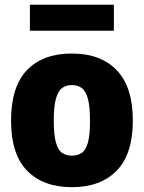

<svg xmlns="http://www.w3.org/2000/svg" viewBox="-20 -785 611 816"><path d="M285.5 10.5Q164 10.5 95.5 -59.2Q27 -129 27 -271.5Q27 -417 94.8 -487.2Q162.5 -557.5 285.5 -557.5Q408.5 -557.5 476.5 -486.2Q544.5 -415 544.5 -273Q544.5 -129.5 475.8 -59.5Q407 10.5 285.5 10.5ZM285.5 -123.5Q310.5 -123.5 327.8 -135.5Q345 -147.5 353.8 -179.5Q362.5 -211.5 362.5 -271.5Q362.5 -333 353.5 -365.8Q344.5 -398.5 327.2 -411Q310 -423.5 285.5 -423.5Q261 -423.5 244 -411Q227 -398.5 217.8 -366Q208.5 -333.5 208.5 -273.5Q208.5 -212.5 217.5 -180Q226.5 -147.5 243.5 -135.5Q260.5 -123.5 285.5 -123.5ZM107 -654.5V-765H464V-654.5Z"/></svg>

Font: Encode Sans SmCnd XBd
Style: Regular
Weight: 800
Width: 4
Designer: Multiple Designers
Foundry: Impallari Type
Version: Version 3.002; ttfautohint (v1.8.3) -l 8 -r 50 -G 200 -x 14 